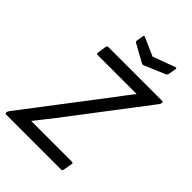

<svg xmlns="http://www.w3.org/2000/svg" viewBox="-250 -942 1048 1048"><g transform="rotate(45 273.5 -418.5)"><path d="M-1 0Q-9 0 -9 -8L-8 -10Q-8 -14 -6.5 -17Q-5 -20 -3 -24L349 -485Q367 -510 386 -534.5Q405 -559 423 -582V-583Q396 -583 369.5 -583Q343 -583 316 -583H122Q118 -583 115.5 -585.5Q113 -588 114 -592L122 -646Q125 -655 133 -655H548Q556 -655 556 -647L555 -644Q555 -641 553.5 -638Q552 -635 550 -632L197 -169Q178 -145 159 -121Q140 -97 121 -73V-72Q150 -72 177.5 -72Q205 -72 233 -72H434Q445 -72 443 -63L434 -9Q432 0 423 0ZM468 -836Q473 -838 476 -836.5Q479 -835 478 -830L470 -785Q468 -776 462 -773L340 -721Q334 -718 327 -721L224 -778Q217 -782 218 -790L224 -828Q226 -839 236 -835L340 -789Z"/></g></svg>

Font: Sofia Sans Semi Condensed
Style: Italic
Weight: 400
Italic angle: -9°
Designer: Botio Nikoltchev, Ani Petrova
Foundry: lettersoup
Version: Version 4.101